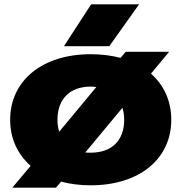

<svg xmlns="http://www.w3.org/2000/svg" viewBox="-20 -841 841 889"><path d="M37 28H239L263 0C304 11 351 17 400 17C624 17 773 -104 773 -286C773 -374 739 -447 679 -500L763 -601H562L538 -573C496 -584 450 -590 400 -590C177 -590 27 -469 27 -286C27 -199 62 -126 122 -73ZM246 -286C246 -382 303 -440 400 -440C409 -440 418 -439 426 -438L254 -231C249 -248 246 -266 246 -286ZM400 -134C392 -134 383 -134 375 -135L547 -342C552 -325 555 -307 555 -286C555 -191 498 -134 400 -134ZM276 -627H486L624 -821H402Z"/></svg>

Font: Bounded ExtBd
Style: Regular
Weight: 800
Designer: Vlad Churkin
Version: Version 3.0